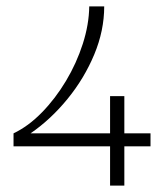

<svg xmlns="http://www.w3.org/2000/svg" viewBox="-20 -583 524 603"><path d="M22.5 -123.5V-164.2Q69 -186.3 111.4 -229.7Q153.8 -273 187.2 -328.8Q220.5 -384.5 240 -445.2Q259.5 -506 260.3 -563H307.3Q307.3 -487 276 -411.9Q244.7 -336.8 192.2 -272.5Q139.8 -208.2 76 -164.2H452.7V-123.5ZM325.7 0V-281H370.5V0Z"/></svg>

Font: Darker Grotesque Light
Style: Regular
Weight: 300
Designer: Gabriel Lam
Foundry: TypeRant
Version: Version 1.000;gftools[0.9.28]